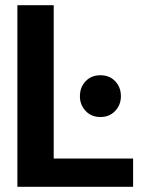

<svg xmlns="http://www.w3.org/2000/svg" viewBox="-20 -720 561 740"><path d="M47 0V-700H187V-109H493V0ZM367 -269Q332 -269 310 -292.5Q288 -316 288 -349Q288 -384 310 -407Q332 -430 367 -430Q402 -430 424 -407Q446 -384 446 -349Q446 -316 424 -292.5Q402 -269 367 -269Z"/></svg>

Font: Host Grotesk ExtraBold
Style: Regular
Weight: 800
Designer: Doğukan Karapınar
Foundry: Element Type
Version: Version 1.003; ttfautohint (v1.8.4.7-5d5b)